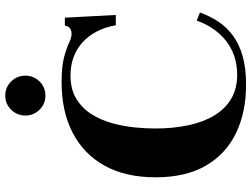

<svg xmlns="http://www.w3.org/2000/svg" viewBox="-130 -790 933 712"><g transform="rotate(-90 336.0 -434.5)"><path d="M378 12Q275 12 197.5 -25.5Q120 -63 77 -137.5Q34 -212 34 -323Q34 -435 77 -512.5Q120 -590 199 -631Q278 -672 386 -672Q445 -672 479 -663Q513 -654 532.5 -644.5Q552 -635 567 -635Q575 -635 583 -639Q591 -643 594 -651L597 -660H626L636 -471H598Q591 -510 575 -541Q559 -572 535 -594Q511 -616 480 -627.5Q449 -639 412 -639Q360 -639 325 -617.5Q290 -596 268 -561Q246 -526 234.5 -484Q223 -442 219 -400.5Q215 -359 215 -326Q215 -258 227 -202Q239 -146 263.5 -105.5Q288 -65 325.5 -43Q363 -21 414 -21Q452 -21 484 -32Q516 -43 541.5 -63.5Q567 -84 585.5 -111.5Q604 -139 615 -171L645 -159Q632 -122 611 -90.5Q590 -59 558.5 -36Q527 -13 482.5 -0.5Q438 12 378 12ZM337 -732Q306 -732 284.5 -754Q263 -776 263 -806Q263 -837 284.5 -859Q306 -881 337 -881Q368 -881 389.5 -859Q411 -837 411 -806Q411 -776 389.5 -754Q368 -732 337 -732Z"/></g></svg>

Font: Frank Ruhl Libre Black
Style: Regular
Weight: 900
Designer: Yanek Iontef
Foundry: Fontef
Version: Version 6.004